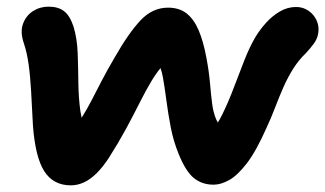

<svg xmlns="http://www.w3.org/2000/svg" viewBox="-20 -542 977 577"><path d="M193 15Q140 15 113 -27.5Q86 -70 79 -165Q76 -222 73.5 -267.5Q71 -313 66 -348.5Q61 -384 52 -411Q40 -445 49 -470Q58 -495 79 -508.5Q100 -522 126 -522Q155 -522 172.5 -508.5Q190 -495 201 -462Q212 -425 213.5 -381.5Q215 -338 215.5 -293Q216 -248 221.5 -208.5Q227 -169 245 -141L189 -140Q210 -164 225.5 -188.5Q241 -213 255 -240Q269 -267 285.5 -299Q302 -331 325 -370Q366 -442 402 -480.5Q438 -519 485 -519Q519 -519 541 -501.5Q563 -484 577 -451Q591 -418 600 -370Q608 -328 611 -293Q614 -258 617.5 -230.5Q621 -203 630 -182.5Q639 -162 658 -150L609 -139Q631 -163 649 -200Q667 -237 683 -279.5Q699 -322 715 -362.5Q731 -403 749 -433Q762 -454 780 -474Q798 -494 821 -507.5Q844 -521 870 -521Q891 -521 907.5 -509.5Q924 -498 932 -479.5Q940 -461 936 -440Q933 -424 922.5 -410Q912 -396 899 -382Q878 -362 861.5 -336Q845 -310 832 -280.5Q819 -251 807 -219.5Q795 -188 781 -158Q750 -88 722 -51.5Q694 -15 669 -1Q644 13 622 13Q587 13 562.5 -7Q538 -27 517 -79Q501 -118 493 -160Q485 -202 480 -240.5Q475 -279 469.5 -310Q464 -341 452 -358L477 -354Q454 -330 435.5 -299Q417 -268 398.5 -231Q380 -194 358 -153.5Q336 -113 308 -69Q290 -41 271 -22Q252 -3 232.5 6Q213 15 193 15Z"/></svg>

Font: Shantell Sans
Style: Bold Italic
Weight: 700
Italic angle: -11°
Designer: Stephen Nixon, Anya Danilova, Shantell Martin
Foundry: Arrow Type
Version: Version 1.011;[c5ecc13dd]